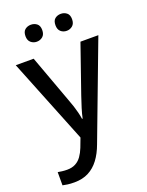

<svg xmlns="http://www.w3.org/2000/svg" viewBox="-177 -822 880 1149"><g transform="rotate(-20 263.5 -248.0)"><path d="M1 -539H115L227 -233Q236 -210 243 -188Q250 -166 255.5 -144.5Q261 -123 264 -102H268Q273 -128 284 -163.5Q295 -199 307 -234L413 -539H527L296 73Q277 125 249 162.5Q221 200 182.5 220Q144 240 92 240Q67 240 49 237.5Q31 235 18 232V148Q29 150 44.5 152Q60 154 77 154Q108 154 130.5 142Q153 130 168.5 108Q184 86 195 58L217 0ZM115 -682Q115 -711 131 -723.5Q147 -736 168 -736Q190 -736 206 -723.5Q222 -711 222 -683Q222 -655 206 -641.5Q190 -628 168 -628Q147 -628 131 -641.5Q115 -655 115 -682ZM306 -682Q306 -711 321.5 -723.5Q337 -736 359 -736Q380 -736 396 -723.5Q412 -711 412 -683Q412 -655 396 -641.5Q380 -628 359 -628Q337 -628 321.5 -641.5Q306 -655 306 -682Z"/></g></svg>

Font: Noto Sans Thai Medium
Style: Regular
Weight: 500
Designer: Monotype Design Team
Foundry: Monotype Imaging Inc.
Version: Version 2.001